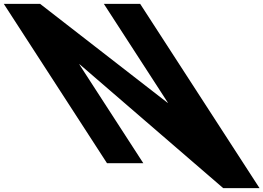

<svg xmlns="http://www.w3.org/2000/svg" viewBox="-479 -845 1364 994"><path d="M-68.6 -512H-66.6L676.6 129H864.6L246.6 -825H58.6L390.3 -313H388.3L-271.4 -825H-459.4L75 0H263Z"/></svg>

Font: Hussar
Style: BdOpOblSeven
Weight: 700
Foundry: Cannot Into Space Fonts
Version: Version 2.00